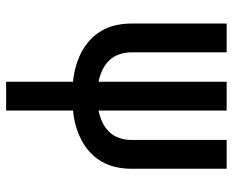

<svg xmlns="http://www.w3.org/2000/svg" viewBox="-88 -688 775 640"><g transform="rotate(90 300.0 -367.5)"><path d="M252 0V-223Q227 -225 202 -232Q177 -239 154.5 -250.5Q132 -262 113 -279.5Q94 -297 81.5 -319Q69 -341 63.5 -366Q58 -391 58 -417V-735H154V-417Q154 -397 160.5 -377.5Q167 -358 181 -343.5Q195 -329 213.5 -320.5Q232 -312 252 -308V-735H348V-308Q368 -312 386.5 -320.5Q405 -329 419 -343.5Q433 -358 439.5 -377.5Q446 -397 446 -417V-735H542V-417Q542 -391 536.5 -366Q531 -341 518.5 -319Q506 -297 487 -279.5Q468 -262 445.5 -250.5Q423 -239 398 -232Q373 -225 348 -223V0Z"/></g></svg>

Font: Zed Mono Medium Extended
Style: Regular
Weight: 500
Width: 7
Monospace: yes
Designer: Belleve Invis
Foundry: Belleve Invis
Version: Version 1.0.0; ttfautohint (v1.8.4)